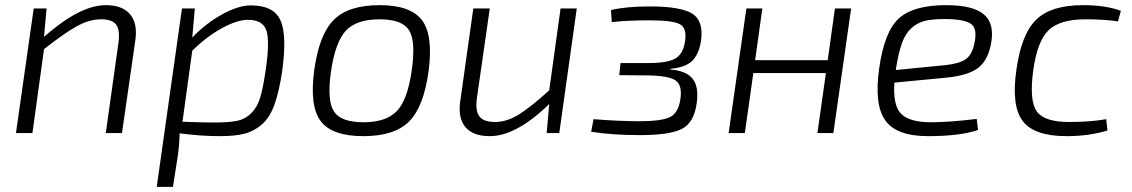

<svg xmlns="http://www.w3.org/2000/svg" viewBox="-20 -517 4399 746"><path d="M161 -484 151 -374Q291 -497 391 -497Q455 -497 485 -462Q515 -427 506 -362L454 0H391L440 -349Q447 -400 431.5 -421Q416 -442 373 -442Q327 -442 277.5 -414.5Q228 -387 151 -326L106 0H42L111 -484Z M737 -484 727 -371Q777 -424 841 -460Q905 -496 955 -496Q1043 -496 1069.5 -438.5Q1096 -381 1076 -238Q1064 -159 1046 -109.5Q1028 -60 997.5 -33.5Q967 -7 930 2.5Q893 12 834 12Q760 12 678 1Q677 48 670 94L652 209H589L687 -484ZM727 -320 689 -44Q768 -41 813 -41Q870 -41 901.5 -47.5Q933 -54 956.5 -77.5Q980 -101 991 -138Q1002 -175 1012 -243Q1029 -357 1015 -398.5Q1001 -440 943 -440Q902 -440 843 -408Q784 -376 727 -320Z M1645 -239Q1626 -101 1569 -44.5Q1512 12 1392 12Q1270 12 1226 -46.5Q1182 -105 1201 -245Q1220 -383 1277 -440Q1334 -497 1455 -497Q1576 -497 1620 -438Q1664 -379 1645 -239ZM1455 -442Q1366 -442 1324.5 -398.5Q1283 -355 1266 -239Q1250 -126 1277.5 -84Q1305 -42 1392 -42Q1481 -42 1522.5 -86Q1564 -130 1580 -245Q1596 -358 1569 -400Q1542 -442 1455 -442Z M2221 -484 2153 0H2104L2114 -113Q1986 12 1883 12Q1818 12 1788.5 -23Q1759 -58 1768 -122L1819 -484H1883L1833 -136Q1826 -87 1842.5 -65Q1859 -43 1903 -43Q1949 -43 1995 -71.5Q2041 -100 2114 -166L2158 -484Z M2357 -431 2354 -478Q2413 -492 2505 -492Q2624 -492 2669 -464.5Q2714 -437 2704 -360Q2696 -307 2670 -281Q2644 -255 2586 -250L2584 -247Q2647 -242 2671.5 -210.5Q2696 -179 2687 -116Q2677 -41 2630 -16.5Q2583 8 2467 8Q2359 8 2277 -5L2286 -54Q2385 -46 2464 -46Q2553 -46 2585 -63Q2617 -80 2624 -135Q2631 -187 2604 -205Q2577 -223 2496 -224L2386 -225L2391 -272H2499Q2574 -272 2604.5 -290Q2635 -308 2642 -358Q2649 -408 2621.5 -423Q2594 -438 2502 -438Q2415 -438 2357 -431Z M3287 -484 3218 0H3156L3189 -233H2907L2874 0H2811L2880 -484H2942L2914 -283H3196L3224 -484Z M3775 -55 3780 -12Q3711 12 3585 12Q3463 12 3419.5 -49.5Q3376 -111 3396 -251Q3416 -395 3473 -446Q3530 -497 3656 -497Q3761 -497 3803.5 -460.5Q3846 -424 3830 -344Q3817 -279 3777.5 -251Q3738 -223 3654 -215L3455 -196Q3449 -106 3482 -74Q3515 -42 3597 -42Q3669 -42 3775 -55ZM3461 -245 3654 -264Q3709 -270 3733 -287.5Q3757 -305 3766 -349Q3779 -408 3751 -425.5Q3723 -443 3651 -443Q3603 -443 3574 -436Q3545 -429 3521.5 -408Q3498 -387 3484.5 -349.5Q3471 -312 3461 -249Z M4278 -54 4283 -10Q4211 12 4124 12Q3998 12 3953.5 -47Q3909 -106 3929 -245Q3948 -384 4006 -440.5Q4064 -497 4187 -497Q4276 -497 4335 -475L4324 -434Q4271 -442 4197 -442Q4099 -442 4054.5 -400Q4010 -358 3994 -240Q3979 -123 4009 -83Q4039 -43 4134 -43Q4218 -43 4278 -54Z"/></svg>

Font: Exo 2.0 Light
Style: Italic
Weight: 300
Italic angle: -8°
Designer: Natanael Gama
Version: Version 1.001;PS 001.001;hotconv 1.0.70;makeotf.lib2.5.58329